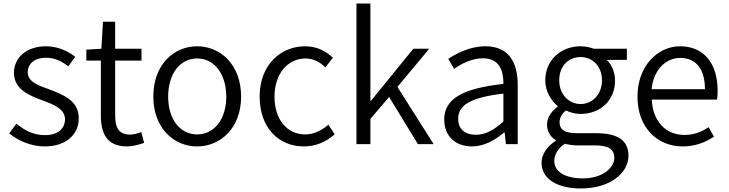

<svg xmlns="http://www.w3.org/2000/svg" viewBox="-20 -816 4125 1087"><path d="M233 13C358 13 426 -59 426 -145C426 -248 338 -279 259 -310C197 -332 137 -353 137 -407C137 -451 170 -489 242 -489C291 -489 330 -468 367 -441L406 -494C365 -527 306 -554 242 -554C126 -554 59 -487 59 -403C59 -311 145 -275 222 -247C283 -225 348 -199 348 -141C348 -91 311 -51 236 -51C168 -51 120 -77 73 -116L32 -61C83 -19 156 13 233 13Z M700 13C730 13 766 3 796 -7L780 -68C762 -61 737 -54 717 -54C652 -54 632 -94 632 -160V-473H781V-540H632V-693H563L554 -540L469 -535V-473H551V-163C551 -57 587 13 700 13Z M1096 13C1228 13 1345 -91 1345 -269C1345 -450 1228 -554 1096 -554C964 -554 848 -450 848 -269C848 -91 964 13 1096 13ZM1096 -55C999 -55 932 -141 932 -269C932 -398 999 -485 1096 -485C1193 -485 1261 -398 1261 -269C1261 -141 1193 -55 1096 -55Z M1701 13C1767 13 1827 -13 1875 -56L1839 -110C1805 -80 1759 -55 1708 -55C1604 -55 1534 -141 1534 -269C1534 -398 1609 -485 1710 -485C1755 -485 1790 -465 1822 -435L1865 -489C1827 -524 1778 -554 1707 -554C1570 -554 1450 -450 1450 -269C1450 -91 1559 13 1701 13Z M1998 0H2077V-143L2183 -267L2346 0H2435L2230 -324L2410 -540H2320L2080 -245H2077V-796H1998Z M2652 13C2720 13 2782 -22 2834 -66H2837L2844 0H2911V-335C2911 -465 2859 -554 2728 -554C2641 -554 2565 -514 2518 -483L2551 -426C2592 -455 2650 -486 2715 -486C2808 -486 2831 -414 2830 -341C2598 -315 2495 -257 2495 -139C2495 -41 2563 13 2652 13ZM2674 -53C2619 -53 2574 -79 2574 -144C2574 -218 2639 -264 2830 -286V-128C2775 -79 2729 -53 2674 -53Z M3269 251C3433 251 3538 164 3538 66C3538 -23 3476 -62 3352 -62H3244C3170 -62 3148 -88 3148 -123C3148 -154 3164 -174 3184 -191C3209 -178 3240 -171 3267 -171C3376 -171 3462 -245 3462 -360C3462 -409 3442 -451 3415 -477H3529V-540H3342C3323 -547 3297 -554 3267 -554C3158 -554 3067 -478 3067 -361C3067 -297 3102 -244 3137 -216V-212C3110 -192 3077 -157 3077 -112C3077 -69 3098 -40 3126 -23V-19C3076 14 3046 59 3046 105C3046 198 3136 251 3269 251ZM3267 -227C3202 -227 3146 -280 3146 -361C3146 -444 3200 -493 3267 -493C3333 -493 3388 -443 3388 -361C3388 -280 3332 -227 3267 -227ZM3280 194C3178 194 3118 155 3118 95C3118 62 3136 27 3177 -2C3202 4 3229 7 3246 7H3345C3419 7 3458 25 3458 78C3458 136 3388 194 3280 194Z M3845 13C3920 13 3975 -12 4022 -42L3992 -96C3952 -69 3908 -52 3855 -52C3747 -52 3675 -132 3670 -252H4039C4042 -265 4043 -283 4043 -301C4043 -457 3965 -554 3830 -554C3706 -554 3589 -445 3589 -269C3589 -92 3703 13 3845 13ZM3669 -311C3680 -423 3751 -488 3831 -488C3919 -488 3971 -427 3971 -311Z"/></svg>

Font: Noto Sans CJK JP DemiLight
Style: Regular
Weight: 350
Designer: Ryoko NISHIZUKA (kana & ideographs); Paul D. Hunt (Latin, Greek & Cyrillic); Wenlong ZHANG (bopomofo); Sandoll Communica
Foundry: Adobe Systems Incorporated
Version: Version 1.004;PS 1.004;hotconv 1.0.82;makeotf.lib2.5.63406